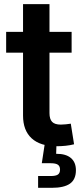

<svg xmlns="http://www.w3.org/2000/svg" viewBox="-20 -691 393 915"><path d="M321.3 -539.1V-439.9H9.3V-539.1ZM89.8 -671.4H215.8V-152.3Q215.8 -123.5 228.3 -110.4Q240.7 -97.2 270 -97.2Q279.3 -97.2 293.9 -98.6Q308.6 -100.1 317.4 -101.6L333 -3.4Q314 1.5 292.5 3.7Q271 5.9 250.5 5.9Q171.9 5.9 130.9 -31.7Q89.8 -69.3 89.8 -140.1ZM161.6 204.1V147.9H221.7Q245.6 147.9 255.9 140.9Q266.1 133.8 266.1 117.2Q266.1 101.1 255.9 94Q245.6 86.9 221.7 86.9H179.2L195.8 -22H249V0L247.6 42Q293.5 41.5 317.6 61.8Q341.8 82 341.8 120.1Q341.8 164.1 313.5 184.1Q285.2 204.1 226.6 204.1Z"/></svg>

Font: Inter 18pt SemiBold
Style: Regular
Weight: 600
Designer: Rasmus Andersson
Foundry: rsms
Version: Version 4.001;git-66647c0bb